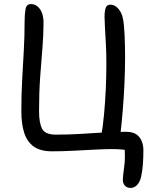

<svg xmlns="http://www.w3.org/2000/svg" viewBox="-20 -735 751 944"><path d="M622 189Q604 189 594 177.5Q584 166 584 151Q584 140 586 122Q588 104 591 82Q594 60 594 39Q594 25 593.5 9Q593 -7 591 -17L611 5Q593 1 572.5 -0.5Q552 -2 528 -2Q497 -2 448 0.5Q399 3 343.5 6Q288 9 236 9Q179 9 146 -14.5Q113 -38 99 -82Q85 -126 85 -187Q85 -271 89 -343.5Q93 -416 97 -486Q101 -556 101 -630Q101 -665 105.5 -690Q110 -715 132 -715Q149 -715 163 -704.5Q177 -694 185.5 -673.5Q194 -653 194 -623Q194 -563 188.5 -497.5Q183 -432 177.5 -356Q172 -280 172 -189Q172 -129 187.5 -101Q203 -73 255 -73Q315 -73 373 -76.5Q431 -80 487.5 -83.5Q544 -87 598 -87Q633 -87 651 -74Q669 -61 677 -40.5Q685 -20 685 3Q685 40 682.5 73.5Q680 107 674 133Q668 160 654 174.5Q640 189 622 189ZM569 -51 478 -68Q486 -114 491.5 -172.5Q497 -231 500 -295Q503 -359 503 -420Q503 -474 500.5 -520Q498 -566 496 -600Q494 -634 494 -652Q494 -679 499.5 -695.5Q505 -712 522 -712Q539 -712 552 -701.5Q565 -691 573.5 -675Q582 -659 585 -640Q590 -615 592.5 -563.5Q595 -512 595 -453Q595 -395 592 -326Q589 -257 583 -185.5Q577 -114 569 -51Z"/></svg>

Font: Shantell Sans
Style: Regular
Weight: 400
Designer: Stephen Nixon, Anya Danilova, Shantell Martin
Foundry: Arrow Type
Version: Version 1.008;[ac192a2d6]